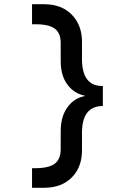

<svg xmlns="http://www.w3.org/2000/svg" viewBox="-20 -773 640 911"><path d="M189 118H132V25Q205 27 236.5 6Q268 -15 268 -66V-150Q268 -220 300 -264Q332 -308 382 -317V-319Q332 -329 300 -371.5Q268 -414 268 -484V-569Q268 -619 236.5 -639.5Q205 -660 132 -658V-753H189Q272 -753 320.5 -703.5Q369 -654 369 -575V-492Q369 -428 394 -396Q419 -364 468 -365V-270Q369 -270 369 -142V-59Q369 20 320.5 69Q272 118 189 118Z"/></svg>

Font: Txt Mono Medium
Style: Regular
Weight: 500
Monospace: yes
Designer: Open Source
Foundry: XRLN
Version: Version 1.0